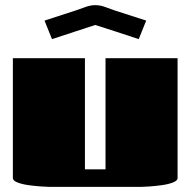

<svg xmlns="http://www.w3.org/2000/svg" viewBox="-20 -726 740 746"><path d="M30 -500H310V-68H390V-500H670V-34Q670 -24 652 -17Q634 -10 608.5 -6.5Q583 -3 560.5 -1.5Q538 0 530 0H170Q162 0 139.5 -1.5Q117 -3 91.5 -6.5Q66 -10 48 -17Q30 -24 30 -34ZM182 -574 153 -646 276 -686Q293 -692 312.5 -699Q332 -706 350 -706Q369 -706 388 -699Q407 -692 424 -686L548 -646L519 -574Q476 -588 434 -602Q392 -616 350 -629Z"/></svg>

Font: Gajraj One
Style: Regular
Weight: 400
Designer: Saurabh Sharma
Foundry: Saurabh Sharma
Version: Version 1.000